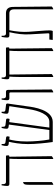

<svg xmlns="http://www.w3.org/2000/svg" viewBox="848 -1536 693 2430"><g transform="rotate(-90 1195.0 -320.5)"><path d="M398 6H404C416 1 427 -5 434 -12L427 -549L444 -553V-578C444 -588 439 -592 430 -592H108C89 -592 80 -604 80 -629V-647H65C60 -621 57 -594 57 -579C57 -558 63 -549 82 -549H402V-548C400 -523 398 -481 398 -416ZM72 6H79C91 1 99 -4 106 -12V-372L102 -376L89 -369C77 -362 72 -345 72 -305Z M613 0H868C1021 0 1055 -244 1064 -317L1100 -570C1101 -583 1096 -590 1085 -591L1020 -599C998 -601 996 -611 996 -634V-647H981C975 -625 971 -606 971 -588C971 -568 977 -561 996 -559L1067 -549L1030 -308C1010 -175 961 -43 870 -43H796L865 -551L905 -546C908 -553 910 -563 910 -574C910 -582 907 -589 896 -590L831 -598C811 -601 806 -607 806 -632V-647H791C785 -624 781 -606 781 -587C781 -569 787 -561 806 -559L834 -555L765 -43H645C629 -126 620 -239 620 -329C620 -441 635 -507 645 -550L680 -546C682 -553 685 -563 685 -574C685 -581 682 -588 670 -590L613 -598C593 -600 588 -606 588 -632V-647H573C566 -624 563 -605 563 -587C563 -568 569 -561 587 -558L616 -555C604 -502 587 -417 587 -313C587 -217 601 -80 613 0Z M1241 6H1248C1261 1 1270 -4 1278 -13L1273 -563C1273 -583 1266 -592 1248 -592H1193C1174 -592 1165 -605 1165 -631V-647H1150C1146 -628 1142 -601 1142 -577C1142 -558 1150 -549 1167 -549H1226C1238 -549 1241 -544 1241 -531Z M1436 6H1443C1455 1 1466 -5 1473 -12L1467 -549H1769V-548C1766 -519 1764 -480 1764 -416V6H1771C1783 1 1794 -5 1801 -12L1795 -549L1811 -553V-578C1811 -588 1806 -592 1797 -592H1458C1439 -592 1430 -605 1430 -630V-647H1415C1410 -621 1407 -594 1407 -579C1407 -558 1413 -549 1432 -549H1441V-548C1439 -519 1436 -480 1436 -416Z M1905 0H2019C2024 -14 2026 -24 2026 -41C2026 -96 2014 -216 2008 -306C2003 -378 2011 -468 2028 -549H2242C2273 -549 2292 -530 2292 -492V6H2298C2311 1 2321 -5 2328 -12L2323 -505C2322 -564 2294 -592 2243 -592H1985C1967 -592 1958 -605 1958 -630V-647H1943C1938 -620 1935 -594 1935 -579C1935 -559 1941 -549 1960 -549H2003V-548C1981 -452 1971 -373 1976 -288L1989 -58C1989 -49 1987 -43 1979 -43H1910Z"/></g></svg>

Font: Noto Serif Hebrew SemiCondensed ExtraLight
Style: Regular
Weight: 200
Width: 4
Designer: Monotype Design Team
Foundry: Monotype Imaging Inc.
Version: Version 2.004